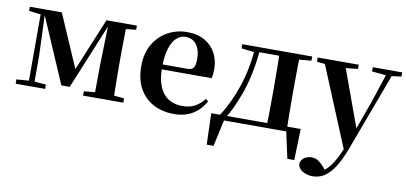

<svg xmlns="http://www.w3.org/2000/svg" viewBox="-75 -797 2780 1314"><g transform="rotate(10 1315.5 -140.5)"><path d="M347.3 -42.8 145.5 -510.6H135.7V-535.7H263.3L433.1 -144.6H411.9L574 -535.7H607.2V-512.1H598.2L405.2 -42.8ZM582.3 0 583.9 -217.9 592.2 -535.7H716.1Q715.1 -511 714.3 -468.7Q713.4 -426.4 712.9 -381Q712.4 -335.7 712.4 -301.2V-234.8Q712.4 -200 712.9 -154.7Q713.4 -109.4 714.3 -67.4Q715.1 -25.5 716.1 0ZM37.2 0V-29.9L132.9 -37.3H151.5L241.9 -29.9V0ZM505.5 0V-29.9L614.3 -40.2H676.6L785.1 -29.9V0ZM41.2 -506.8V-535.7H147.8V-495.5H136.5ZM123.1 0V-535.7H150.1L162 -219.6V0ZM644.6 -495.5V-535.7H785.3V-506.8L676.9 -495.5Z M1139.2 16.2Q1058.8 16.2 996.2 -16.5Q933.6 -49.1 898.1 -113Q862.6 -176.9 862.6 -268.8Q862.6 -358.8 900.6 -422.2Q938.5 -485.7 1000.2 -518.8Q1061.9 -551.9 1132.4 -551.9Q1206.1 -551.9 1256.5 -522.5Q1306.8 -493.1 1332.6 -443.2Q1358.4 -393.3 1358.4 -330.9Q1358.4 -296.1 1351.7 -270.2H921.1V-304.6H1176.4Q1208.5 -304.6 1219.9 -322.2Q1231.3 -339.8 1231.3 -380.4Q1231.3 -446.3 1203.2 -482.2Q1175.1 -518 1127.1 -518Q1093.7 -518 1065.6 -492.9Q1037.6 -467.8 1021.1 -416Q1004.7 -364.1 1004.7 -282.7Q1004.7 -200.5 1027.9 -148.2Q1051 -95.8 1091.8 -71.7Q1132.5 -47.5 1184.4 -47.5Q1237.4 -47.5 1273.9 -67.7Q1310.3 -87.9 1337.2 -123.2L1355.1 -109.9Q1323.6 -49.8 1268.7 -16.8Q1213.7 16.2 1139.2 16.2Z M1936.1 0H1468.3L1488.5 -16.4L1444.8 183.5H1397.2L1390.5 -33.6H2012.2L2005.5 183.5H1957.6L1913.5 -17.9ZM1778.4 0Q1780.2 -25.5 1780.7 -67.4Q1781.2 -109.4 1781.7 -154.7Q1782.2 -200 1782.2 -234.8V-301.2Q1782.2 -335.7 1781.7 -381Q1781.2 -426.4 1780.7 -468.7Q1780.2 -511 1778.4 -535.7H1919.6Q1918.6 -511 1918.1 -468.7Q1917.6 -426.4 1917.1 -381Q1916.6 -335.7 1916.6 -301.2V-234.8Q1916.6 -200 1917.1 -154.7Q1917.6 -109.4 1918.1 -67.4Q1918.6 -25.5 1919.6 0ZM1517.5 -506.8V-535.7H1619.5V-495.5H1612.4ZM1853 -495.5V-535.7H2003.4V-506.8L1883 -495.5ZM1449.9 -31.5Q1512.7 -125.6 1556.2 -254.7Q1599.7 -383.7 1609.1 -535.7H1645.1Q1637.9 -440.9 1619.4 -350.8Q1600.9 -260.8 1569.9 -182.2Q1553 -138.1 1534.2 -97.1Q1515.3 -56.1 1492.3 -21.6V-8.9ZM1619.5 -501.8V-535.7H1854.3V-501.8Z M2147.5 271Q2108.5 271 2077.2 252.3Q2045.8 233.6 2043.6 201.1Q2048.8 171.7 2071.3 158.1Q2093.8 144.5 2120.1 144.5Q2146.6 144.5 2167.5 158.4Q2188.4 172.4 2206.6 194L2236.7 229.9L2201.6 252.4L2182.4 235.4Q2230.2 214.9 2263.7 169.1Q2297.3 123.3 2328 46.7L2358.1 -25.6L2367 -49.7L2454.1 -289.9L2535.4 -535.7H2576.3L2361 42.9Q2329.1 127.2 2295.7 177.4Q2262.2 227.6 2226 249.3Q2189.7 271 2147.5 271ZM2334.7 72.2 2083.1 -535.7H2229.5L2389.1 -97.3L2395.1 -86.2ZM2041.7 -506.5V-535.7H2327V-506.5L2228.7 -495.8H2142.6ZM2424.5 -506.5V-535.7H2629.1V-506.5L2547.4 -496.1H2529.8Z"/></g></svg>

Font: Noto Serif KR ExtraLight
Style: Regular
Weight: 200
Designer: Ryoko NISHIZUKA 西塚涼子 (kana & ideographs); Frank Grießhammer (Latin, Greek & Cyrillic); Wenlong ZHANG 张文龙 (bopomofo); San
Foundry: Adobe
Version: Version 2.002-H1;hotconv 1.1.0;makeotfexe 2.6.0